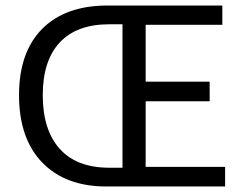

<svg xmlns="http://www.w3.org/2000/svg" viewBox="-20 -676 882 696"><path d="M49 -331Q49 -487 133 -571.5Q217 -656 370 -656H786V-586H508V-380H740V-309H508V-71H796V0H366Q217 0 133 -87Q49 -174 49 -331ZM135 -331Q135 -205 196.5 -136.5Q258 -68 376 -68H424V-588H376Q258 -588 196.5 -522Q135 -456 135 -331Z"/></svg>

Font: RibengUni
Style: Regular
Weight: 400
Designer: (1) Dr. Andrew Glass (Program Manager at Microsoft Corporation)
(2) Bivuti Chakma (Suz Moriz)
(3) Paul D. Hunt (Adobe Co
Foundry: Bivuti Chakma and Jyoti Chakma
Version: Version 1.2020